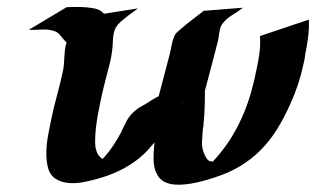

<svg xmlns="http://www.w3.org/2000/svg" viewBox="-20 -513 894 543"><path d="M667.5 -491.2Q652.8 -480 636.2 -470Q619.6 -460 608.4 -444.8Q604.5 -439.5 602.8 -432.9Q601.1 -426.3 599.9 -419.4Q598.6 -412.6 597.9 -405.8Q597.2 -398.9 595.2 -392.6Q586.4 -358.4 577.6 -324.7Q568.8 -291 559.6 -256.8Q559.6 -237.3 559.1 -218Q558.6 -198.7 557.1 -179.2L555.2 -159.7V-159.2Q556.2 -160.2 555.2 -155.5Q554.2 -150.9 553.7 -148.4Q552.2 -131.3 551.3 -113Q550.3 -94.7 557.6 -77.6Q559.6 -73.7 562.7 -67.6Q565.9 -61.5 569.8 -59.1Q570.8 -58.1 574.2 -57.4Q577.6 -56.6 581.1 -55.7L582.5 -56.6Q608.9 -85 628.9 -115.7Q648.9 -146.5 663.8 -179.7Q678.7 -212.9 689 -248.3Q699.2 -283.7 706.5 -321.3Q711.4 -343.8 714.1 -366Q716.8 -388.2 715.3 -411.1L853.5 -457.5Q854.5 -436.5 852.3 -416Q850.1 -395.5 846.2 -375L843.3 -359.9V-358.9Q842.3 -351.6 841.1 -344.2Q839.8 -336.9 837.9 -330.1Q825.7 -272.5 800.3 -217.3Q782.7 -178.2 762.7 -146.2Q742.7 -114.3 717.5 -88.9Q692.4 -63.5 660.9 -44.2Q629.4 -24.9 588.9 -11.7Q578.6 -8.3 564.7 -4.2Q550.8 0 535.2 3.4Q519.5 6.8 503.2 8.5Q486.8 10.3 472.2 8.8Q457.5 7.3 445.6 1.5Q433.6 -4.4 426.3 -16.1Q419.9 -26.9 417.2 -37.8Q414.6 -48.8 414.3 -60.3Q414.1 -71.8 414.8 -83.3Q415.5 -94.7 416.5 -106.4Q416.5 -107.4 416.7 -108.4Q417 -109.4 417 -110.4L407.7 -99.6Q389.6 -77.6 367.7 -61Q345.7 -44.4 321.3 -32.2Q296.9 -20 270.5 -11.7Q244.1 -3.4 216.8 2Q207 3.9 196.3 4.6Q185.5 5.4 175 4.6Q164.6 3.9 154.5 0.7Q144.5 -2.4 135.7 -8.3Q120.1 -19.5 115.2 -40.5Q110.4 -61.5 111.1 -85Q111.8 -108.4 116.2 -131.1Q120.6 -153.8 123.5 -168.9Q130.9 -205.6 140.6 -241Q150.4 -276.4 158.2 -313Q160.2 -323.2 160.9 -333.3Q161.6 -343.3 162.1 -353.5Q162.6 -363.8 163.8 -373.5Q165 -383.3 168.5 -392.6Q159.7 -400.9 152.1 -411.1Q144.5 -421.4 133.3 -425.3Q125 -428.2 116 -429Q106.9 -429.7 97.9 -429.4Q88.9 -429.2 79.6 -428.7Q70.3 -428.2 61.5 -428.7L168.5 -492.7Q189.9 -493.7 209 -493.2Q225.1 -492.7 241 -490.2Q256.8 -487.8 265.1 -481.9Q267.6 -480 269.8 -478.3Q272 -476.6 274.4 -474.1L370.1 -489.3Q367.2 -486.8 360.8 -482.2Q354.5 -477.5 347.7 -472.7Q340.8 -467.8 335 -463.6Q329.1 -459.5 327.1 -458Q325.2 -456.5 328.6 -459Q332 -461.4 344.2 -469.2Q345.7 -470.2 344.7 -469.5Q343.8 -468.8 341.3 -467Q338.9 -465.3 336.2 -463.4Q333.5 -461.4 332 -460Q329.6 -458 326.9 -456.1Q324.2 -454.1 321.8 -451.7Q308.6 -440.4 304.2 -427.7Q299.8 -415 299.3 -397.9Q298.3 -364.7 290.5 -334Q282.7 -303.2 274.4 -271Q269 -249.5 264.6 -228.5Q260.3 -207.5 256.3 -186Q254.9 -176.8 252.9 -163.8Q251 -150.9 250 -137.2Q249 -123.5 249 -110.6Q249 -97.7 252 -88.9Q256.3 -71.8 270 -63.5L276.4 -70.3Q290 -85.4 301 -102.5Q312 -119.6 321.8 -137.2Q326.7 -147.5 330.6 -156Q334.5 -164.6 338.9 -172.4Q343.3 -180.2 349.1 -187.3Q355 -194.3 364.3 -201.7Q369.6 -206.5 375.7 -210Q381.8 -213.4 388.2 -216.8L394.5 -220.7L397.9 -222.7L398.4 -223.1Q405.3 -227.5 413.1 -232.4Q420.9 -237.3 428.7 -240.7L458.5 -354Q462.4 -368.2 464.8 -382.6Q467.3 -397 472.7 -410.2Q475.1 -416.5 480 -421.1Q484.9 -425.8 489.7 -429.7Q505.9 -443.8 522.7 -456.5Q539.6 -469.2 556.2 -482.4ZM493.2 -221.2Q499 -225.1 496.8 -223.9Q494.6 -222.7 488.8 -218.8ZM406.7 -228Q405.8 -227.1 403.8 -226.1Q404.8 -226.6 406.2 -227.5Q407.7 -228.5 406.7 -228ZM397.9 -221.7Q398.9 -222.7 399.9 -222.9Q400.9 -223.1 399.9 -223.1Z"/></svg>

Font: Autopia Bold Italic
Style: Bold Italic
Weight: 700
Italic angle: -104°
Designer: Antoine Gelgon
Foundry: Antoine Gelgon
Version: V.1.0